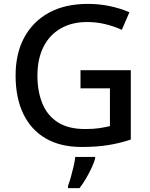

<svg xmlns="http://www.w3.org/2000/svg" viewBox="-20 -744 767 985"><path d="M393 -384H651V-28Q594 -9 534.5 0.5Q475 10 399 10Q290 10 214.5 -34Q139 -78 99.5 -160Q60 -242 60 -357Q60 -469 104 -551Q148 -633 230.5 -678.5Q313 -724 431 -724Q490 -724 544 -712.5Q598 -701 644 -681L605 -591Q568 -608 522.5 -619.5Q477 -631 427 -631Q348 -631 290.5 -597.5Q233 -564 202.5 -502.5Q172 -441 172 -356Q172 -276 197 -214Q222 -152 276 -117Q330 -82 417 -82Q459 -82 489 -86.5Q519 -91 544 -97V-291H393ZM468 70Q463 89 450.5 116Q438 143 422 170.5Q406 198 388 221H329V209Q336 191 343.5 164.5Q351 138 357.5 110Q364 82 366 61H468Z"/></svg>

Font: Noto Sans Devanagari Medium
Style: Regular
Weight: 500
Version: Version 2.003